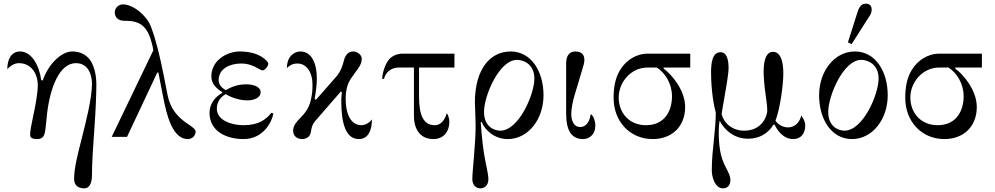

<svg xmlns="http://www.w3.org/2000/svg" viewBox="-20 -750 5452 1052"><path d="M20 -371C32 -384 54 -404 84 -404C149 -404 187 -349 187 -282C187 -242 174 -168 161 -110C152 -68 145 -31 145 -12C145 6 159 12 182 12C234 12 226 -28 238 -128C254 -265 304 -404 396 -404C468 -404 484 -332 484 -292C484 -212 451 -82 426 16C406 94 386 172 386 230C386 262 404 282 442 282C470 282 484 254 484 207C484 143 490 50 498 -58C504 -144 508 -230 508 -293C508 -324 500 -386 473 -422C454 -447 424 -468 376 -468C312 -468 242 -392 214 -309L206 -311C195 -392 153 -468 90 -468C42 -468 20 -425 20 -371Z M592 0H676L842 -353L848 -352C858 -304 867 -250 880 -188C908 -53 950 12 1009 12C1037 12 1052 -11 1052 -29C1052 -42.2 1030.2 -56.8 1008 -71.6C955.8 -106.8 913 -152 898 -230L877 -337C857.4 -435.9 836 -527 807 -604C784.4 -664.1 711 -726 653 -726C632 -726 609 -709 609 -681C609 -659 624 -636 662 -636C692 -636 707 -634 724 -629C768 -616 790 -581 804 -540C812 -515 817 -496 820 -474Z M1128 -132C1128 -30 1221 12 1314 12C1423 12 1470 -82 1478 -128L1467 -132C1439 -97 1399 -64 1314 -64C1251 -64 1168 -89 1168 -155C1168 -195 1193 -222 1217 -234C1250 -214 1295 -200 1335 -200C1372 -200 1408 -214 1408 -245C1408 -274 1370 -288 1329 -288C1301 -288 1261 -283 1218 -256C1186 -272 1178 -295 1178 -311C1178 -375 1242 -402 1301 -402C1342 -402 1372 -388 1398 -373C1407 -368 1415 -364 1418 -364C1429 -364 1450 -384 1450 -403C1450 -409 1410 -468 1294 -468C1224 -468 1138 -420 1138 -331C1138 -294 1162 -267 1198 -245V-241C1157 -219 1128 -179 1128 -132Z M1552 -377C1567 -393 1586 -402 1610 -402C1663 -402 1692 -348 1692 -291C1692 -256 1692 -244 1684 -206C1674 -159 1653 -131 1621 -99C1610 -88 1586 -64 1586 -34C1586 0 1614 12 1634 12C1666 12 1681 -7 1684 -30C1687 -52 1692 -70 1708 -88L1847 -248L1853 -246C1851 -225 1850 -208 1850 -196C1850 -68 1877 12 1946 12C1997 12 2018 -35 2018 -96C2007 -80 1984 -64 1960 -64C1923 -64 1874 -92 1874 -212C1874 -232 1877 -256 1882 -274C1886 -290 1896 -311 1908 -327L1943 -376C1957 -396 1962 -411 1962 -428C1962 -450 1938 -468 1915 -468C1894 -468 1874 -455 1865 -421C1856 -385 1846 -358 1825 -333L1711 -203L1704 -209C1710 -240 1716 -284 1716 -321C1716 -398 1690 -468 1626 -468C1597 -468 1552 -446 1552 -377Z M2074 -318H2084C2092 -352 2121 -380 2166 -380H2248V-114C2248 -50 2277 12 2354 12C2413 12 2442 -32 2442 -82C2442 -99 2436 -120 2428 -130C2418 -95 2397 -64 2363 -64C2300 -64 2276 -118 2276 -222V-380H2470V-456H2184C2161 -456 2132 -447 2112 -425C2090 -400 2074 -346 2074 -318Z M2632 -137C2632 -225 2715 -422 2813 -422C2844 -422 2908 -402 2908 -319C2908 -234 2823 -34 2721 -34C2689 -34 2632 -55 2632 -137ZM2568 232C2568 268 2592 282 2612 282C2632 282 2656 268 2656 232C2656 202 2641 147 2632 92C2621.1 25.4 2614 -80 2614 -80L2619 -82C2638 -34 2692 12 2762 12C2874 12 2958 -96 2958 -228C2958 -360 2890 -468 2778 -468C2666 -468 2582 -372 2582 -188C2582 -180 2586 -95 2586 -62C2586 44 2568 184 2568 232Z M3082 -130C3082 -29 3114 12 3176 12C3192 12 3211 5 3224 -10C3239 -26 3242 -48 3242 -66C3242 -80 3234 -115 3217 -125C3214 -105 3203 -54 3158 -54C3128 -54 3110 -83 3110 -126C3110 -153 3119 -199 3129 -231L3170 -368C3176 -387 3182 -406 3182 -421C3182 -451 3166 -468 3132 -468C3101 -468 3082 -446 3082 -403Z M3342 -214C3342 -84 3432 12 3556 12C3662 12 3734 -57 3734 -164C3734 -256 3659 -344 3616 -374V-380H3762V-456H3529C3464 -456 3409 -418 3378 -367C3350 -322 3342 -268 3342 -214ZM3370 -216C3370 -299 3436 -380 3529 -380H3579C3624 -351 3662 -292 3662 -222C3662 -152 3629 -64 3519 -64C3431 -64 3370 -128 3370 -216Z M3876 -354C3876 -254 3892 -166 3902 -132C3902 -88 3896 -26 3892 11C3886 67 3880 125 3880 183C3880 222 3898 282 3942 282C3964 282 3982 267 3982 236C3982 217 3973 198 3960 173C3937 129 3918 85 3918 -30C3918 -52 3920 -70 3923 -89C3947 -41 4000 10 4078 10C4156 10 4198 -34 4217 -66L4224 -67C4238 -39 4269 12 4327 12C4369 12 4392 -20 4392 -62C4392 -86 4379 -106 4370 -117C4364 -88 4342 -52 4297 -52C4274 -52 4245 -64 4229 -89C4254 -154 4272 -284 4272 -348C4272 -415 4256 -466 4216 -466C4182 -466 4164 -430 4164 -356C4164 -332 4168 -277 4175 -230C4180 -197 4184 -164 4184 -144C4184 -119 4159 -34 4057 -34C3994 -34 3947 -73 3934 -125C3935 -134 3939 -160 3945 -192C3956 -253 3972 -345 3972 -376C3972 -394 3972 -464 3928 -464C3884 -464 3876 -408 3876 -354Z M4626 -518 4646 -508 4734 -646C4746 -664.9 4756 -675 4756 -699C4756 -718 4744 -730 4724 -730C4694 -730 4684.5 -702.9 4676 -676ZM4518 -137C4518 -225 4601 -422 4699 -422C4730 -422 4794 -402 4794 -319C4794 -234 4709 -34 4607 -34C4575 -34 4518 -55 4518 -137ZM4468 -228C4468 -96 4536 12 4648 12C4760 12 4844 -96 4844 -228C4844 -360 4776 -468 4664 -468C4552 -468 4468 -360 4468 -228Z M4940 -214C4940 -84 5030 12 5154 12C5260 12 5332 -57 5332 -164C5332 -256 5257 -344 5214 -374V-380H5360V-456H5127C5062 -456 5007 -418 4976 -367C4948 -322 4940 -268 4940 -214ZM4968 -216C4968 -299 5034 -380 5127 -380H5177C5222 -351 5260 -292 5260 -222C5260 -152 5227 -64 5117 -64C5029 -64 4968 -128 4968 -216Z"/></svg>

Font: Old Standard
Style: Regular
Weight: 400
Designer: Alexey Kryukov <alexios@thessalonica.org.ru>
Version: Version 2.0